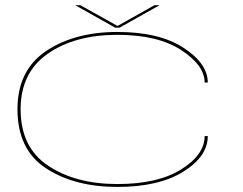

<svg xmlns="http://www.w3.org/2000/svg" viewBox="-20 -711 932 736"><path d="M430 5.5Q265.5 5.5 156.2 -66Q47 -137.5 47 -292Q47 -441.5 156.2 -515Q265.5 -588.5 430 -588.5Q590 -588.5 683.2 -528Q776.5 -467.5 776.5 -394.5H764.5Q764.5 -460 675 -518.8Q585.5 -577.5 430 -577.5Q267 -577.5 163 -505Q59 -432.5 59 -292Q59 -146.5 164.2 -76Q269.5 -5.5 430 -5.5Q585 -5.5 674.8 -61.8Q764.5 -118 764.5 -189.5H776.5Q776.5 -111.5 682.8 -53Q589 5.5 430 5.5ZM421.5 -605 268.5 -691H288L430.5 -611.5L572 -691H591.5L438.5 -605Z"/></svg>

Font: Anybody UltraExpanded Thin
Style: Regular
Weight: 100
Width: 9
Designer: Tyler Finck
Foundry: Etcetera Type Company
Version: Version 1.010; ttfautohint (v1.8.3) -l 8 -r 50 -G 200 -x 14 